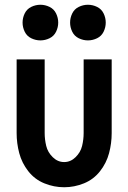

<svg xmlns="http://www.w3.org/2000/svg" viewBox="-20 -780 540 808"><path d="M150 -610Q130 -610 111.5 -619Q93 -628 84 -646.5Q75 -665 75 -685Q75 -705 84 -723.5Q93 -742 111.5 -751Q130 -760 150 -760Q170 -760 188.5 -751Q207 -742 216 -723.5Q225 -705 225 -685Q225 -665 216 -646.5Q207 -628 188.5 -619Q170 -610 150 -610ZM350 -610Q330 -610 311.5 -619Q293 -628 284 -646.5Q275 -665 275 -685Q275 -705 284 -723.5Q293 -742 311.5 -751Q330 -760 350 -760Q370 -760 388.5 -751Q407 -742 416 -723.5Q425 -705 425 -685Q425 -665 416 -646.5Q407 -628 388.5 -619Q370 -610 350 -610ZM250 8Q207 8 166.5 -8.5Q126 -25 99 -59.5Q72 -94 61 -135.5Q50 -177 50 -220V-530H168V-220Q168 -193 174.5 -166Q181 -139 202 -118.5Q223 -98 250 -98Q277 -98 298 -118.5Q319 -139 325.5 -166Q332 -193 332 -220V-530H450V-220Q450 -177 439 -135.5Q428 -94 401 -59.5Q374 -25 333.5 -8.5Q293 8 250 8Z"/></svg>

Font: Iosevka SS01
Style: Bold
Weight: 700
Monospace: yes
Designer: Belleve Invis
Foundry: Belleve Invis
Version: 2.3.3; ttfautohint (v1.8.3)